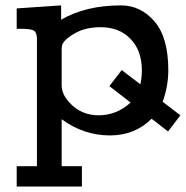

<svg xmlns="http://www.w3.org/2000/svg" viewBox="-20 -498 690 713"><path d="M42 119.1H117.2V-356.9Q116.2 -378.9 104.5 -385Q92.8 -391.1 53.2 -391.1H42V-466.8L207 -478V-424.8Q298.8 -478 429.2 -478Q502.4 -478 553.7 -418.5Q605 -358.9 605 -236.8Q605 -177.7 584 -120.1L649.9 -69.8L604 -9.8L543 -57.1Q481 4.9 388.2 4.9Q291 4.9 209 -55.2V119.1H284.2V194.8H42ZM209 -181.2Q209 -148.9 236.8 -118.2Q279.8 -70.3 345.2 -69.8Q414.1 -69.8 464.8 -117.2L386.2 -178.2L432.1 -237.8L501 -185.1Q506.8 -208 506.8 -236.8Q506.8 -310.1 464.8 -353.5Q422.9 -397 354 -397Q300.8 -397 262.9 -377Q225.1 -356.9 212.9 -335.9Q209 -328.1 209 -315.9Z"/></svg>

Font: CMU Concrete
Style: Bold
Weight: 700
Version: Version 0.7.0